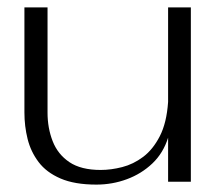

<svg xmlns="http://www.w3.org/2000/svg" viewBox="-20 -492 584 519"><path d="M240.5 7Q181.8 7 143.6 -9.5Q105.4 -26 84.3 -54Q63.2 -81.9 54.6 -116.4Q46 -151 46 -188V-472H108.5V-187.6Q108.5 -145.8 122.4 -110.3Q136.2 -74.9 167.6 -53.7Q199 -32.6 252.1 -32.6Q280.1 -32.6 310.2 -40.3Q340.4 -48 366.9 -67.9Q393.4 -87.8 411.9 -123.7Q430.5 -159.6 434.4 -216.5V-472H495.9V-0.8H434.4V-119.9Q421.4 -78.3 391.9 -50.2Q362.3 -22.1 323 -7.6Q283.7 7 240.5 7Z"/></svg>

Font: Panamera Thin
Style: Regular
Weight: 100
Designer: Bastien Sozeau
Foundry: NBR — Bastien Sozeau
Version: Version 3.003;gftools[0.9.33]